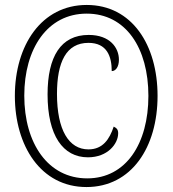

<svg xmlns="http://www.w3.org/2000/svg" viewBox="-20 -745 697 775"><path d="M329 10C511 10 616 -151 616 -358C616 -563 513 -725 330 -725C148 -725 40 -563 40 -358C40 -156 145 10 329 10ZM332 -25C174 -25 78 -166 78 -359C78 -548 171 -690 330 -690C488 -690 579 -551 579 -358C579 -166 489 -25 332 -25ZM335 -110C415 -110 457 -165 457 -207C457 -222 451 -228 439 -234C422 -183 395 -142 337 -142C258 -142 210 -220 210 -366C210 -494 247 -572 337 -572C412 -572 431 -517 431 -458C447 -458 460 -475 460 -504C460 -552 424 -604 338 -604C225 -604 172 -516 172 -364C172 -198 234 -110 335 -110Z"/></svg>

Font: Noto Serif Hebrew ExtraCondensed Light
Style: Regular
Weight: 300
Width: 2
Designer: Monotype Design Team
Foundry: Monotype Imaging Inc.
Version: Version 2.004